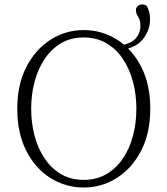

<svg xmlns="http://www.w3.org/2000/svg" viewBox="-20 -822 746 856"><path d="M353 14Q273 14 205.5 -28Q138 -70 97.5 -149Q57 -228 57 -337Q57 -445 97.5 -523.5Q138 -602 205.5 -645Q273 -688 353 -688Q434 -688 501.5 -645.5Q569 -603 609.5 -524.5Q650 -446 650 -337Q650 -229 609.5 -150.5Q569 -72 501.5 -29Q434 14 353 14ZM353 -20Q410 -20 454 -45.5Q498 -71 528 -115.5Q558 -160 573 -217Q588 -274 588 -337Q588 -400 573 -457Q558 -514 528 -559Q498 -604 454 -629.5Q410 -655 353 -655Q296 -655 252.5 -629.5Q209 -604 179 -559Q149 -514 134 -457Q119 -400 119 -337Q119 -274 134 -217Q149 -160 179 -115.5Q209 -71 252.5 -45.5Q296 -20 353 -20ZM510 -598 506 -618Q562 -625 584 -649.5Q606 -674 606 -706Q606 -732 596 -747Q586 -762 586 -777Q586 -787 593.5 -794.5Q601 -802 613 -802Q618 -802 623.5 -801Q629 -800 634 -796Q640 -786 644.5 -771Q649 -756 649 -736Q649 -686 615.5 -645.5Q582 -605 510 -598Z"/></svg>

Font: Source Serif Pro Light
Style: Regular
Weight: 300
Designer: Frank Grießhammer
Foundry: Adobe Systems Incorporated
Version: Version 3.001;hotconv 1.0.111;makeotfexe 2.5.65597